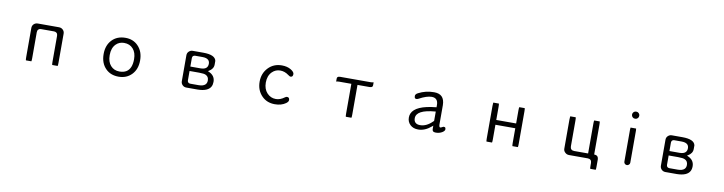

<svg xmlns="http://www.w3.org/2000/svg" viewBox="-25 -1516 9292 2464"><g transform="rotate(10 4621.5 -284.5)"><path d="M364.7 14.6Q368.2 4.9 368.2 -27.3V-365.2Q368.7 -389.2 380.9 -401.4Q393.1 -413.6 415 -414.1H585Q607.4 -413.6 619.9 -401.1Q632.3 -388.7 632.8 -365.2V-27.3Q632.8 4.9 636.2 14.6H707.5Q710.9 4.9 710.9 -27.3V-407.2Q710.9 -436.5 689.9 -457Q668.9 -477.5 637.7 -477.5H362.3Q331.1 -477.5 309.6 -456.5Q290 -436.5 290 -407.2V-27.3Q290 4.9 293.5 14.6Z M1497.1 -424.8Q1571.3 -424.8 1614.7 -375.2Q1658.2 -325.7 1658.2 -241.2Q1658.2 -117.7 1589.4 -74.7Q1553.7 -52.7 1500 -52.7Q1428.7 -52.7 1384.8 -102.1Q1340.8 -150.9 1340.8 -239.3Q1340.8 -332 1391.6 -382.8Q1433.6 -424.8 1497.1 -424.8ZM1503.9 -492.2Q1393.6 -492.2 1327.6 -422.4Q1261.7 -352.5 1261.7 -238.8Q1261.7 -119.6 1332.5 -49.3Q1396.5 14.6 1500 14.6Q1604.5 14.6 1670.9 -54.7Q1737.3 -124 1737.3 -239.3Q1737.3 -267.1 1733.2 -292.5Q1729 -317.9 1721.2 -340.8Q1703.1 -391.1 1665.5 -428.7Q1602.1 -492.2 1503.9 -492.2Z M2385.7 -273.4V-384.8Q2386.2 -401.4 2395.5 -410.9Q2404.8 -420.4 2422.9 -420.9H2518.6Q2572.3 -420.9 2595.7 -397.5Q2613.3 -379.9 2613.3 -349.6Q2613.3 -316.4 2594.2 -296.9Q2570.3 -273.4 2518.6 -273.4ZM2385.7 -215.8H2510.7Q2543.9 -215.8 2566.2 -212.6Q2588.4 -209.5 2601.1 -202.1Q2637.7 -183.6 2637.7 -135.7Q2637.7 -102.5 2618.2 -83Q2591.8 -56.6 2531.2 -56.6H2422.9Q2404.8 -57.1 2395.5 -66.9Q2386.2 -76.2 2385.7 -92.8ZM2688.5 -400.9Q2673.3 -477.5 2518.6 -477.5H2380.9Q2351.6 -477.5 2330.1 -456.1Q2310.5 -436.5 2310.5 -408.2V-69.3Q2310.5 -40 2331.1 -19.5Q2351.6 1 2380.9 1H2530.3Q2662.1 -1 2698.7 -68.4Q2712.9 -94.7 2712.9 -131.8Q2712.9 -213.4 2629.9 -249.5L2617.7 -254.9L2629.4 -261.7Q2688.5 -295.9 2688.5 -353.5ZM2601.1 -202.1 2600.6 -202.6Q2600.6 -202.1 2601.1 -202.1Z M3541 -492.2Q3433.6 -492.2 3364.3 -418.9Q3294.9 -345.7 3294.9 -237.8Q3294.9 -124 3368.2 -50.8Q3434.1 14.6 3536.1 14.6Q3622.1 14.6 3678.2 -25.9Q3708 -47.4 3708 -68.4Q3708 -92.8 3694.8 -100.6Q3686.5 -105.5 3673.8 -105.5Q3664.6 -105.5 3648.4 -94.2Q3594.2 -53.7 3537.1 -53.7Q3469.7 -53.7 3422.4 -104.5Q3375 -155.3 3375 -239.7Q3375 -328.6 3426.3 -379.9Q3470.2 -423.8 3532.2 -423.8Q3590.3 -423.8 3641.6 -385.3Q3654.3 -376 3661.4 -372.6Q3668.5 -369.1 3671.9 -369.1Q3688 -369.1 3695.8 -377Q3705.1 -386.2 3705.1 -407.2Q3705.1 -435.5 3658.7 -463.4Q3610.4 -492.2 3541 -492.2Z M4535.6 14.6Q4539.1 4.4 4539.1 -28.3V-414.1H4696.3Q4719.7 -414.1 4730 -423.8Q4737.3 -431.6 4737.3 -445.8V-482.9Q4721.7 -477.5 4696.3 -477.5H4301.8Q4278.8 -477.5 4269 -467.8Q4261.7 -460.4 4261.7 -445.8V-408.7Q4277.3 -414.1 4301.8 -414.1H4459V-28.3Q4459 4.9 4462.4 14.6Z M5587.9 -251.5V-132.8Q5587.9 -129.9 5585.7 -127.4Q5583.5 -125 5578.6 -121.6Q5502.4 -44.9 5418.9 -44.9Q5377 -44.9 5356.4 -65.9Q5336.9 -85 5336.9 -121.1Q5336.9 -231 5580.6 -251ZM5587.9 -67.9V-24.4Q5587.9 -5.9 5597.2 3.4Q5608.4 14.6 5632.8 14.6Q5679.7 14.6 5715.3 -6.3Q5749 -26.4 5749 -48.8Q5749 -68.4 5737.8 -74.2Q5732.4 -77.1 5723.6 -77.1Q5716.8 -77.1 5703.6 -69.3Q5688 -60.5 5680.7 -60.5Q5674.8 -60.5 5670.9 -64.5Q5663.1 -72.3 5663.1 -96.7V-346.7Q5662.6 -421.9 5626.5 -458Q5592.3 -492.2 5524.4 -492.2Q5414.6 -492.2 5322.3 -443.8Q5288.1 -427.2 5288.1 -401.4Q5288.1 -377 5300.8 -370.1Q5306.6 -367.2 5315.4 -367.2Q5324.7 -367.2 5340.8 -375Q5439.9 -428.7 5504.9 -428.7Q5543.9 -428.7 5564.9 -407.7Q5587.9 -384.8 5587.9 -336.9V-307.1L5581.5 -306.6Q5317.4 -280.8 5270.5 -168.5Q5260.7 -144.5 5260.7 -116.2Q5260.7 -60.5 5299.8 -22.9Q5338.9 14.6 5404.3 14.6Q5492.7 14.6 5576.7 -58.1ZM5578.6 -121.6 5579.1 -122.1Q5579.1 -122.1 5578.6 -121.6Z M6633.3 -493.2Q6629.9 -482.9 6629.9 -449.2V-280.3H6371.1V-449.2Q6371.1 -482.9 6367.7 -493.2H6295.4L6293.9 -485.4Q6292 -473.1 6292 -449.2V-28.3Q6292 4.9 6295.4 14.6H6367.7Q6371.1 4.4 6371.1 -28.3V-217.8H6629.9V-28.3Q6629.9 4.9 6633.3 14.6H6704.6Q6708 4.4 6708 -28.3V-449.2Q6708 -482.9 6704.6 -493.2Z M7609.9 -492.2Q7606.4 -481.9 7606.4 -448.2V-61.5H7425.8Q7399.9 -61.5 7386.5 -75Q7373 -88.4 7373 -114.3V-447.3Q7373 -481 7369.6 -491.2H7298.3L7296.9 -483.4Q7294.9 -471.2 7294.9 -447.3V-69.3Q7294.9 -41 7314.5 -22.5L7316.9 -20Q7337.9 1 7369.1 1H7614.3Q7637.7 1.5 7650.6 14.4Q7663.6 27.3 7664.1 51.8V88.9Q7664.1 118.7 7667.5 127.9H7738.8Q7742.2 118.7 7742.2 88.9V-6.8Q7740.7 -49.3 7709.5 -58.6Q7701.7 -61 7691.9 -61.5L7685.5 -62V-448.2Q7685.5 -481.9 7682.1 -492.2Z M8085.4 -483.4Q8083 -477.1 8083 -458V-39.1Q8083 -23.4 8094.2 -12.2Q8106 -1 8121.1 -1Q8137.2 -1 8148.7 -12.5Q8160.2 -23.9 8160.2 -39.1V-458Q8160.2 -477.1 8157.7 -483.4ZM8119.1 -605.5H8125Q8142.6 -605.5 8155.8 -618.7Q8168.9 -631.8 8168.9 -649.4V-653.3Q8168.9 -670.9 8155.8 -684.1Q8142.6 -697.3 8125 -697.3H8119.1Q8101.6 -697.3 8088.4 -684.1Q8075.2 -670.9 8075.2 -653.3V-649.4Q8075.2 -631.8 8088.4 -618.7Q8101.6 -605.5 8119.1 -605.5Z M8628.9 -273.4V-384.8Q8629.4 -401.4 8638.7 -410.9Q8647.9 -420.4 8666 -420.9H8761.7Q8815.4 -420.9 8838.9 -397.5Q8856.4 -379.9 8856.4 -349.6Q8856.4 -316.4 8837.4 -296.9Q8813.5 -273.4 8761.7 -273.4ZM8628.9 -215.8H8753.9Q8787.1 -215.8 8809.3 -212.6Q8831.5 -209.5 8844.2 -202.1Q8880.9 -183.6 8880.9 -135.7Q8880.9 -102.5 8861.3 -83Q8835 -56.6 8774.4 -56.6H8666Q8647.9 -57.1 8638.7 -66.9Q8629.4 -76.2 8628.9 -92.8ZM8931.6 -400.9Q8916.5 -477.5 8761.7 -477.5H8624Q8594.7 -477.5 8573.2 -456.1Q8553.7 -436.5 8553.7 -408.2V-69.3Q8553.7 -40 8574.2 -19.5Q8594.7 1 8624 1H8773.4Q8905.3 -1 8941.9 -68.4Q8956.1 -94.7 8956.1 -131.8Q8956.1 -213.4 8873 -249.5L8860.8 -254.9L8872.6 -261.7Q8931.6 -295.9 8931.6 -353.5ZM8844.2 -202.1 8843.8 -202.6Q8843.8 -202.1 8844.2 -202.1Z"/></g></svg>

Font: YuPearl-Light
Style: Light
Weight: 300
Designer: Max Yao
Foundry: Max-Everyday
Version: Version 1.011; ttfautohint (v1.8.3)